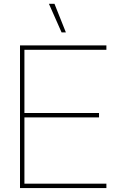

<svg xmlns="http://www.w3.org/2000/svg" viewBox="-20 -959 599 979"><path d="M82 0V-727.5H522.5V-705.1H104.5V-382.8H484.9V-360.4H104.5V-22.5H522.5V0ZM293.9 -793.9 229.5 -939.5H257.8L315.9 -793.9Z"/></svg>

Font: Inter Display Thin
Style: Regular
Weight: 100
Designer: Rasmus Andersson
Foundry: rsms
Version: Version 4.000;git-a52131595